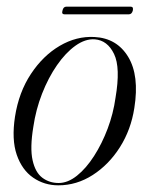

<svg xmlns="http://www.w3.org/2000/svg" viewBox="-20 -548 448 576"><path d="M263.5 -437Q330.5 -433.5 364.5 -377.5Q398.5 -321.5 383 -224Q373 -159 339.8 -106.5Q306.5 -54 258.2 -23Q210 8 155 8Q113 8 79.5 -15Q46 -38 30.2 -83.8Q14.5 -129.5 25 -198Q36.5 -271.5 72.8 -326.2Q109 -381 159.2 -410.5Q209.5 -440 263.5 -437ZM156 1Q183.5 1 211 -21Q238.5 -43 262.2 -80Q286 -117 303 -162.2Q320 -207.5 326.5 -254.5Q342 -345 322.2 -386Q302.5 -427 264.5 -430Q236 -432 206.5 -411Q177 -390 151 -352.5Q125 -315 106.2 -267Q87.5 -219 80 -167.5Q69.5 -104 77.8 -67.2Q86 -30.5 107 -14.8Q128 1 156 1ZM167.5 -516.5Q170 -528 179 -528H372Q381 -528 378.5 -516.5Q375.5 -505 366.5 -505H173.5Q164 -505 167.5 -516.5Z"/></svg>

Font: Fraunces 144pt S000 Light
Style: Italic
Weight: 300
Italic angle: -16°
Version: Version 1.000; ttfautohint (v1.8.3)